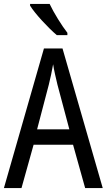

<svg xmlns="http://www.w3.org/2000/svg" viewBox="-20 -963 547 983"><path d="M234 -943H134V-934C159 -893 229 -818 271 -783H325V-795C296 -832 255 -898 234 -943ZM416 0H506L300 -715H205L0 0H90L152 -222H354ZM274 -530 335 -301H170L230 -530C238 -562 246 -600 252 -634C256 -605 267 -560 274 -530Z"/></svg>

Font: Noto Sans Ethiopic Condensed
Style: Regular
Weight: 400
Width: 3
Designer: Monotype Design Team
Foundry: Monotype Imaging Inc.
Version: Version 2.102